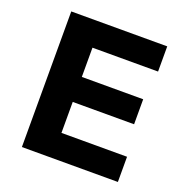

<svg xmlns="http://www.w3.org/2000/svg" viewBox="-126 -822 909 938"><g transform="rotate(20 328.0 -352.5)"><path d="M87 0V-705H586V-574H245V-422H564V-292H245V-131H586V0Z"/></g></svg>

Font: Nunito Sans 8pt ExtraBold
Style: Regular
Weight: 800
Version: Version 3.101;gftools[0.9.27]